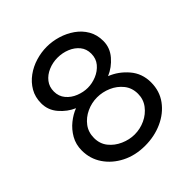

<svg xmlns="http://www.w3.org/2000/svg" viewBox="-195 -845 987 987"><g transform="rotate(-45 299.0 -351.0)"><path d="M549 -201Q549 -138 514.5 -91Q480 -44 422.5 -18Q365 8 297 8Q226 8 170 -20.5Q114 -49 81.5 -97Q49 -145 49 -205Q49 -249 69 -284Q89 -319 119.5 -343.5Q150 -368 182 -380Q138 -399 105.5 -437Q73 -475 73 -524Q73 -569 93 -603.5Q113 -638 146 -662Q179 -686 219 -698Q259 -710 299 -710Q339 -710 379 -698Q419 -686 452.5 -662.5Q486 -639 506 -604.5Q526 -570 526 -525Q526 -476 493 -437.5Q460 -399 415 -380Q469 -359 509 -312.5Q549 -266 549 -201ZM162 -521Q162 -486 183 -461Q204 -436 236 -423.5Q268 -411 299 -411Q331 -411 362.5 -424Q394 -437 415 -462Q436 -487 436 -523Q436 -557 416.5 -581Q397 -605 365.5 -618Q334 -631 298 -631Q263 -631 231.5 -617.5Q200 -604 181 -579.5Q162 -555 162 -521ZM460 -207Q460 -250 435.5 -280.5Q411 -311 374 -327Q337 -343 298 -343Q258 -343 221.5 -326Q185 -309 162 -278.5Q139 -248 139 -206Q139 -164 163 -134Q187 -104 224.5 -87.5Q262 -71 300 -71Q340 -71 376.5 -88Q413 -105 436.5 -136Q460 -167 460 -207Z"/></g></svg>

Font: Raleway Medium
Style: Regular
Weight: 500
Designer: Matt McInerney, Pablo Impallari, Rodrigo Fuenzalida
Foundry: Matt McInerney, Pablo Impallari, Rodrigo Fuenzalida
Version: Version 4.026